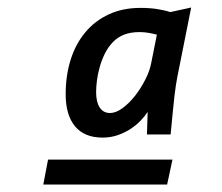

<svg xmlns="http://www.w3.org/2000/svg" viewBox="-20 -666 590 511"><path d="M424.8 -174.8H95.2L107.9 -241.2H439ZM252.9 -299.8Q204.6 -299.8 179.7 -329.8Q154.8 -359.9 154.8 -415Q154.8 -465.3 168.2 -507.6Q181.6 -549.8 207.3 -580.3Q232.9 -610.8 269.8 -627.9Q306.6 -645 354 -645Q378.9 -645 398.9 -641.8Q418.9 -638.7 433.1 -633.8L488.8 -646L452.1 -461.9Q450.2 -451.7 448.2 -439.7Q446.3 -427.7 444.3 -410.4Q442.4 -393.1 439.9 -368.4Q437.5 -343.8 434.1 -308.1H371.1L373 -368.2Q365.7 -356.9 354 -344.7Q342.3 -332.5 326.9 -322.5Q311.5 -312.5 293 -306.2Q274.4 -299.8 252.9 -299.8ZM397.5 -573.7Q386.7 -576.7 375.2 -578.6Q363.8 -580.6 351.6 -580.6Q328.1 -580.6 310.8 -574Q293.5 -567.4 280.5 -554Q267.6 -540.5 259 -523.2Q250.5 -505.9 245.4 -487.5Q240.2 -469.2 238 -451.9Q235.8 -434.6 235.8 -420.9Q235.8 -394.5 245.4 -379.9Q254.9 -365.2 272.9 -365.2Q288.1 -365.2 305.7 -377.9Q323.2 -390.6 338.9 -410.4Q354.5 -430.2 366.7 -454.1Q378.9 -478 382.8 -500Z"/></svg>

Font: Code New Roman
Style: Italic
Weight: 400
Italic angle: -11°
Monospace: yes
Designer: Sam Radian
Foundry: Code New Roman
Version: Version 1.508 October 19, 2014